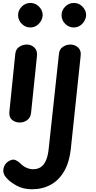

<svg xmlns="http://www.w3.org/2000/svg" viewBox="-20 -850 663 1332"><path d="M117.5 0Q85.5 0 63.5 -18.5Q41.5 -37 45 -74L86 -476Q89.5 -509 113.5 -525Q137.5 -541 166.5 -541Q196 -541 218.2 -520.5Q240.5 -500 236.5 -461.5L195.5 -66.5Q192 -34.5 169 -17.2Q146 0 117.5 0ZM105.5 -745Q105.5 -778.5 130.8 -804Q156 -829.5 190 -829.5Q227 -829.5 251.5 -803.2Q276 -777 276 -746.5Q276 -726 264.8 -705.8Q253.5 -685.5 234.2 -672.5Q215 -659.5 190 -659.5Q156 -659.5 130.8 -684.8Q105.5 -710 105.5 -745ZM201.5 463Q140 463 92.8 436.5Q45.5 410 22 381Q-2.5 353 4 320.5Q10.5 288 36.5 270.5Q66.5 251 86.8 260.2Q107 269.5 119.5 282Q139 302.5 162.5 313.2Q186 324 210.5 324Q240 324 262.2 309.8Q284.5 295.5 299 262.8Q313.5 230 318.5 175.5L389 -476Q392 -509 416.2 -525Q440.5 -541 469.5 -541Q499 -541 521.8 -520.5Q544.5 -500 539.5 -461.5L471 186Q460.5 278 424 339.8Q387.5 401.5 330.8 432.2Q274 463 201.5 463ZM407 -745Q407 -778.5 432.2 -804Q457.5 -829.5 491.5 -829.5Q528.5 -829.5 553 -803.2Q577.5 -777 577.5 -746.5Q577.5 -726 566.2 -705.8Q555 -685.5 535.8 -672.5Q516.5 -659.5 491.5 -659.5Q457.5 -659.5 432.2 -684.8Q407 -710 407 -745Z"/></svg>

Font: Edu SA Hand Cursive
Style: Regular
Weight: 400
Designer: Tina and Corey Anderson, Eben Sorkin, Mirko Velimirovic
Foundry: Google for Education
Version: Version 2.000